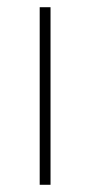

<svg xmlns="http://www.w3.org/2000/svg" viewBox="-20 -512 250 532"><path d="M90 0V-492H120V0Z"/></svg>

Font: Fustat ExtraLight
Style: Regular
Weight: 250
Designer: Mohamed Gaber, Khaled Hosny, Laura Garcia Mut
Foundry: Kief Type Foundry, Alif Type Foundry, Hard Type Foundry
Version: Version 1.007